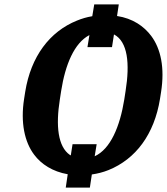

<svg xmlns="http://www.w3.org/2000/svg" viewBox="-20 -790 761 876"><path d="M90 -339C73 -231 92 -142 136 -84C168 -41 220 -7 289 5L280 66H390L399 6C426 2 450 -4 475 -14C599 -64 684 -177 710 -339L715 -371C732 -480 714 -567 670 -626C637 -670 586 -706 514 -717L522 -770H410L401 -716C376 -712 353 -705 331 -696C207 -646 121 -533 95 -371ZM253 -336 259 -375C278 -496 319 -594 388 -630L379 -575H491L500 -633C563 -600 573 -500 553 -375L547 -336C527 -212 484 -110 412 -77L421 -132H311L303 -81C302 -82 300 -82 299 -83C244 -121 234 -216 253 -336Z"/></svg>

Font: Aerodynamic
Style: BdObl
Weight: 500
Designer: Google
Version: Version 2.000980; 2014